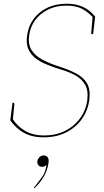

<svg xmlns="http://www.w3.org/2000/svg" viewBox="-20 -728 555 1029"><path d="M214 8Q172 8 140 -2.5Q108 -13 82 -33.5Q56 -54 35 -83L40 -91L49 -89Q72 -52 114 -27Q156 -2 217 -2Q279 -2 328.5 -26.5Q378 -51 409.5 -94.5Q441 -138 448 -193Q454 -244 435.5 -275Q417 -306 384 -324Q351 -342 311 -354Q271 -366 234 -381Q200 -394 173.5 -413.5Q147 -433 133 -462.5Q119 -492 125 -536Q131 -585 158.5 -624Q186 -663 232 -685.5Q278 -708 338 -708Q386 -708 423.5 -691.5Q461 -675 490 -639L486 -634H479Q450 -666 417 -682Q384 -698 337 -698Q280 -698 237 -676.5Q194 -655 167.5 -618.5Q141 -582 136 -535Q130 -488 150.5 -457.5Q171 -427 209.5 -407Q248 -387 298 -371Q351 -354 389.5 -333.5Q428 -313 446.5 -281Q465 -249 459 -196Q452 -137 419.5 -91Q387 -45 334.5 -18.5Q282 8 214 8ZM477 -645 490 -639 479 -545H473Q471 -545 469.5 -547.5Q468 -550 469 -552ZM48 -77 35 -83 47 -177H53Q55 -177 56 -174.5Q57 -172 57 -170ZM164 281V280Q163 279 162.5 278.5Q162 278 162 277Q162 275 166 272Q187 246 205.5 220.5Q224 195 229 156Q224 161 218 163.5Q212 166 205 166Q193 166 186 157.5Q179 149 180 136Q182 124 191.5 114.5Q201 105 214 105Q228 105 235.5 115Q243 125 240 144Q235 183 214.5 218.5Q194 254 164 281Z"/></svg>

Font: Aleo Thin
Style: Italic
Weight: 250
Italic angle: -7°
Designer: Alessio Laiso
Foundry: Alessio Laiso
Version: Version 2.001;gftools[0.9.29]